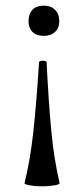

<svg xmlns="http://www.w3.org/2000/svg" viewBox="-20 -385 298 680"><path d="M190 -310Q190 -286 175 -272Q160 -258 135 -258Q109 -258 95 -272Q81 -286 81 -310Q81 -336 95 -350.5Q109 -365 135 -365Q160 -365 175 -350Q190 -335 190 -310ZM129 275Q107 275 86 271.5Q65 268 67 263Q87 182 97.5 86.5Q108 -9 117 -145L118 -165Q118 -167 122.5 -168.5Q127 -170 132 -170Q137 -170 141 -168.5Q145 -167 145 -165Q152 -25 161.5 76.5Q171 178 191 263Q193 268 172.5 271.5Q152 275 129 275Z"/></svg>

Font: Cormorant Upright SemiBold
Style: Regular
Weight: 600
Designer: Christian Thalmann (Catharsis Fonts)
Foundry: Catharsis Fonts
Version: Version 3.302